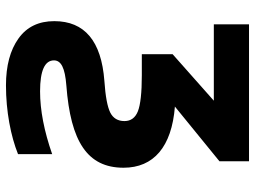

<svg xmlns="http://www.w3.org/2000/svg" viewBox="-122 -464 826 621"><g transform="rotate(90 290.5 -153.0)"><path d="M371.1 -143.1C371.1 -121.6 361.8 -106.4 343.8 -97.2C325.2 -87.9 291 -81.5 241.2 -78.1C112.3 -68.4 47.9 -14.2 47.9 84C47.9 134.3 66.4 172.9 104 199.7C141.6 226.6 191.9 240.2 255.9 240.2C339.4 240.2 419.9 224.6 478 201.2V90.8C403.8 116.7 335.9 129.9 274.9 129.9C208 129.9 174.8 114.7 174.8 85C174.8 62 198.7 49.3 255.9 44.9C437 31.2 522 -22.9 522 -140.1C522 -237.3 454.6 -295.9 324.2 -306.2L501 -450.2V-545.9H58.1V-432.1H305.2L154.8 -298.8V-199.2H223.1C279.3 -199.2 318.4 -194.8 339.4 -186.5C360.4 -178.2 371.1 -163.6 371.1 -143.1Z"/></g></svg>

Font: Noto Reveo Sans
Style: Bold
Weight: 700
Designer: Monotype Design team
Foundry: Monotype Imaging Inc.
Version: Version 1.04